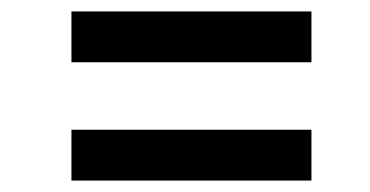

<svg xmlns="http://www.w3.org/2000/svg" viewBox="-20 -524 647 336"><path d="M525 -208H105V-297H525ZM525 -415H105V-504H525Z"/></svg>

Font: Tilda Sans Semibold
Style: Regular
Weight: 600
Designer: ParaType Ltd
Foundry: ParaType Ltd
Version: Version 1.009